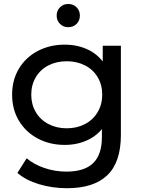

<svg xmlns="http://www.w3.org/2000/svg" viewBox="-20 -764 730 983"><path d="M69.1 121.3 116.6 46.4Q153.1 77.7 207.3 96.1Q261.4 114.6 319.6 114.6Q412.7 114.6 457.2 70.9Q501.7 27.3 501.7 -61.9V-173.9L511.7 -279.3L506 -385.6V-529.9H598.9V-72.6Q598.9 66.3 529.6 132.9Q460.3 199.6 323 199.6Q247.7 199.6 179.9 179.1Q112.1 158.7 69.1 121.3ZM42 -279.3Q42 -354.7 77 -412.8Q112 -470.8 173.5 -503.1Q235.1 -535.4 311.4 -535.4Q380.9 -535.4 436.6 -506.9Q492.3 -478.3 525.2 -420.8Q558.1 -363.3 558.1 -279.3Q558.1 -195.3 525.2 -137.4Q492.3 -79.4 436.6 -50.8Q380.9 -22.1 311.4 -22.1Q235.2 -22.1 173.7 -54.6Q112.3 -87.1 77.1 -145.5Q42 -203.9 42 -279.3ZM503.4 -279.3Q503.4 -329 480.3 -368.4Q457.1 -407.7 415.4 -429.1Q373.7 -450.4 321.5 -450.4Q269.3 -450.4 227.8 -429.1Q186.3 -407.7 163.1 -368.3Q140 -329 140 -279.2Q140 -229.4 163.3 -190Q186.6 -150.6 228.1 -128.9Q269.7 -107.1 321.7 -107.1Q373.7 -107.1 415.3 -128.9Q456.8 -150.7 480.1 -190.3Q503.4 -229.8 503.4 -279.3ZM270.1 -684.1Q270.1 -709.7 287.1 -726.6Q304.1 -743.6 329.6 -743.6Q355.1 -743.6 372.1 -726.6Q389 -709.7 389 -684.1Q389 -658.7 372.1 -641.7Q355.1 -624.7 329.6 -624.7Q304.1 -624.7 287.1 -641.7Q270.1 -658.7 270.1 -684.1Z"/></svg>

Font: iiserrat Thin
Style: Regular
Weight: 100
Designer: Akira Ohta
Foundry: Akira Ohta
Version: Version 1.200;Glyphs 3.3.1 (3343)